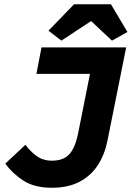

<svg xmlns="http://www.w3.org/2000/svg" viewBox="-20 -875 640 907"><path d="M225 12Q143 12 91 -21.5Q39 -55 5 -102L100 -191Q123 -160 153 -138Q183 -116 226 -116Q279 -116 307 -146Q335 -176 349 -245L405 -526H152L176 -651H576L488 -212Q475 -146 442.5 -95.5Q410 -45 356 -16.5Q302 12 225 12ZM270 -683 209 -730 330 -855H504L582 -724L509 -683L412 -774H408Z"/></svg>

Font: Source Code Pro ExtraLight ExtraBold
Style: Italic
Weight: 800
Italic angle: -11°
Monospace: yes
Version: Version 1.016;hotconv 1.0.116;makeotfexe 2.5.65601